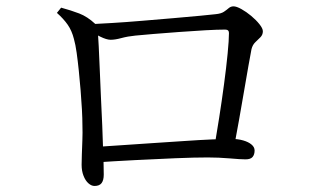

<svg xmlns="http://www.w3.org/2000/svg" viewBox="-20 -648 1040 614"><path d="M727.8 -173.8 665.2 -175.3Q672.4 -217.3 680.8 -271Q689.2 -324.7 696.4 -378.3Q703.6 -431.9 707.9 -476Q712.2 -520 712.2 -542.5Q712.2 -553.4 700.1 -553.4Q676 -553.4 636.5 -551.2Q597.1 -549 553 -545.7Q508.9 -542.4 471.4 -539.4Q433.9 -536.4 413.1 -534.2Q388.5 -531.8 368.3 -526.3Q348.2 -520.8 334 -520.8Q320.9 -520.8 300.4 -530.9Q279.9 -540.9 268.3 -549.3V-570.6Q292.8 -571.8 337.1 -574.4Q381.4 -577 433.1 -581.4Q484.7 -585.8 534 -589.9Q583.3 -594 619.9 -597.6Q656.6 -601.2 669.2 -602.6Q686.9 -604.3 695.8 -610.2Q704.8 -616.2 711.4 -622Q718 -627.7 726.8 -627.7Q736.3 -627.7 752.1 -618.9Q767.8 -610.1 783.3 -597.2Q798.8 -584.3 809.7 -570.6Q820.6 -557 820.6 -548Q820.6 -536.8 812.9 -529Q805.3 -521.2 796.5 -513Q787.8 -504.7 784.3 -491Q780.7 -472.7 774.4 -437Q768.1 -401.3 760.4 -356.2Q752.7 -311.1 744.3 -263.7Q736 -216.3 727.8 -173.8ZM175.5 -623.5Q207.2 -614.9 233.4 -604.9Q259.6 -594.8 284.5 -571.6Q290.1 -566.4 291.1 -561.4Q292 -556.5 293 -545.9Q294 -532.3 295.7 -500.4Q297.3 -468.5 299 -426.1Q300.7 -383.7 302.8 -337.2Q304.9 -290.7 307 -246Q309 -201.2 309.8 -166.4Q310.6 -143.9 311.2 -127.4Q311.8 -111 311.8 -89.7Q311.8 -71.8 304.9 -62.5Q297.9 -53.3 282.3 -53.3Q272.5 -53.3 262.9 -61.7Q253.3 -70.1 247.2 -85.6Q241 -101.1 241 -121.1Q241 -131.4 241.7 -152.8Q242.4 -174.2 243.4 -199.3Q244.4 -224.5 243.6 -246Q243.6 -268.7 242 -297.9Q240.4 -327.1 237.8 -359Q235.2 -390.9 232 -421.9Q228.8 -452.9 225.1 -479.5Q221.4 -506 216.4 -523.5Q209.8 -549.7 196.6 -568.8Q183.4 -587.8 162 -606.8ZM281.1 -128.3 280.9 -177.8Q318.3 -180 366.8 -183.5Q415.3 -186.9 467.4 -190.3Q519.6 -193.7 568.7 -197Q617.8 -200.4 657.4 -202.1Q696.9 -203.8 719.9 -203.8Q740.9 -203.8 757.7 -198.9Q774.5 -194.1 784.3 -185.8Q794.2 -177.5 794.2 -166.8Q794.2 -153.8 787.8 -146.1Q781.4 -138.4 765.3 -138.4Q748.9 -138.4 714.1 -141.5Q679.4 -144.5 644.4 -144.5Q602.4 -144.5 541.3 -142Q480.2 -139.5 412.2 -136Q344.3 -132.5 281.1 -128.3Z"/></svg>

Font: Source Han Serif JP VF
Style: Regular
Weight: 250
Designer: Ryoko NISHIZUKA 西塚涼子 (kana & ideographs); Frank Grießhammer (Latin, Greek & Cyrillic); Wenlong ZHANG 张文龙 (bopomofo); San
Foundry: Adobe
Version: Version 2.001;hotconv 1.1.0;makeotfexe 2.6.0